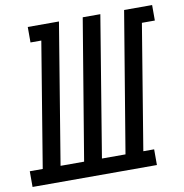

<svg xmlns="http://www.w3.org/2000/svg" viewBox="-124 -813 856 891"><g transform="rotate(-10 304.5 -367.5)"><path d="M-42 0V-74H19L116 -662H65V-735H212L103 -74H214L324 -735H407L298 -74H409L519 -735H651V-662H590L493 -74H544V0Z"/></g></svg>

Font: Iosevka Slab Extended Oblique
Style: Regular
Weight: 400
Width: 7
Italic angle: -9°
Monospace: yes
Designer: Belleve Invis
Foundry: Belleve Invis
Version: Version 11.1.0; ttfautohint (v1.8.3)